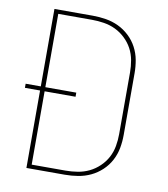

<svg xmlns="http://www.w3.org/2000/svg" viewBox="-82 -805 765 874"><g transform="rotate(10 300.0 -367.5)"><path d="M99 0V-358H29V-377H99V-735H276Q307 -735 337.5 -730Q368 -725 395.5 -712Q423 -699 446 -677.5Q469 -656 483.5 -628.5Q498 -601 503.5 -571Q509 -541 509 -510V-225Q509 -194 503.5 -164Q498 -134 483.5 -106.5Q469 -79 446 -57.5Q423 -36 395.5 -23Q368 -10 337.5 -5Q307 0 276 0ZM120 -19H276Q304 -19 332 -23.5Q360 -28 385 -40Q410 -52 431 -72Q452 -92 465 -116.5Q478 -141 483 -169Q488 -197 488 -225V-510Q488 -538 483 -566Q478 -594 465 -618.5Q452 -643 431 -663Q410 -683 385 -695Q360 -707 332 -711.5Q304 -716 276 -716H120V-377H263V-358H120Z"/></g></svg>

Font: Iosevka Thin Extended
Style: Regular
Weight: 100
Width: 7
Monospace: yes
Designer: Belleve Invis
Foundry: Belleve Invis
Version: Version 32.5.0; ttfautohint (v1.8.4)